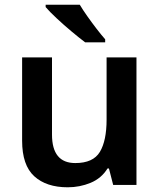

<svg xmlns="http://www.w3.org/2000/svg" viewBox="-20 -786 678 816"><path d="M560 -542V0H461L443 -70H437Q411 -28 365 -9Q319 10 268 10Q177 10 125.5 -37Q74 -84 74 -188V-542H201V-214Q201 -93 300 -93Q376 -93 404.5 -140.5Q433 -188 433 -278V-542ZM319 -766Q332 -744 351.5 -716.5Q371 -689 391 -663Q411 -637 427 -619V-606H342Q318 -624 284.5 -652Q251 -680 220.5 -708.5Q190 -737 174 -756V-766Z"/></svg>

Font: Noto Sans Canadian Aboriginal SemiBold
Style: Regular
Weight: 600
Designer: Monotype Design Team, Typotheque's Kevin King
Foundry: Monotype Imaging Inc.
Version: Version 2.004; ttfautohint (v1.8.4.7-5d5b)